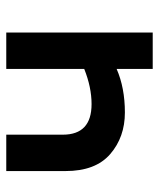

<svg xmlns="http://www.w3.org/2000/svg" viewBox="34 -554 519 628"><g transform="rotate(-90 294.0 -239.5)"><path d="M168 -294Q168 -200 268 -200Q323 -200 383 -224V-479H502V0H383V-118Q321 -91 240.5 -91Q160 -91 104.5 -139Q49 -187 49 -285V-479H168Z"/></g></svg>

Font: Karmilla
Style: Bold
Weight: 700
Designer: Jonathan Pinhorn
Version: Version 1.000